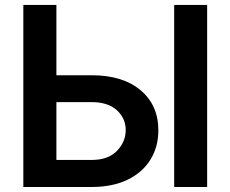

<svg xmlns="http://www.w3.org/2000/svg" viewBox="-20 -747 919 767"><path d="M345.5 0H73.2V-727.3H205.3V-446.4H345.5Q470.9 -446.4 541.7 -386.5Q612.6 -326.7 612.6 -226.6Q612.6 -159.8 580.6 -108.7Q548.7 -57.5 489 -28.8Q429.3 0 345.5 0ZM807.5 0H675.8V-727.3H807.5ZM345.5 -108Q411.6 -108 446.9 -144Q482.2 -180 482.2 -228Q482.2 -274.1 446.9 -306.6Q411.6 -339.1 345.5 -339.1H205.3V-108Z"/></svg>

Font: Linik Sans SemiBold
Style: Regular
Weight: 600
Designer: Rasmus Andersson (font), Cristiano Sobral (main changes)
Foundry: rsms
Version: Version 3.018;June 1, 2022;FontCreator 14.0.0.2814 64-bit; t